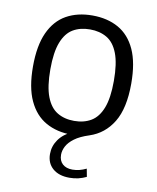

<svg xmlns="http://www.w3.org/2000/svg" viewBox="-85 -617 726 889"><g transform="rotate(10 278.0 -172.0)"><path d="M302.5 207.5Q252.5 207.5 223.8 182.5Q195 157.5 195 114.5Q195 77.5 216.5 46.8Q238 16 282.5 -5L279 9.5Q208.5 9.5 156.5 -19.8Q104.5 -49 75.8 -110.8Q47 -172.5 47 -271Q47 -368.5 75.2 -430.5Q103.5 -492.5 155.5 -521.8Q207.5 -551 278 -551Q348.5 -551 400.5 -521.8Q452.5 -492.5 480.8 -430.8Q509 -369 509 -271Q509 -155 469.5 -90Q430 -25 360 -2Q316.5 12 291.8 30.5Q267 49 256.5 69.2Q246 89.5 246 109Q246 137 263 152.5Q280 168 309.5 168Q326 168 342 164Q358 160 374.5 152L381.5 189.5Q364 198 344.2 202.8Q324.5 207.5 302.5 207.5ZM278 -55.5Q324 -55.5 357.5 -75.5Q391 -95.5 409.2 -142.2Q427.5 -189 427.5 -269.5Q427.5 -351.5 409.2 -398.8Q391 -446 357.2 -465.8Q323.5 -485.5 278 -485.5Q232 -485.5 198.5 -465.8Q165 -446 146.8 -399.2Q128.5 -352.5 128.5 -272Q128.5 -190.5 146.8 -143.2Q165 -96 198.5 -75.8Q232 -55.5 278 -55.5Z"/></g></svg>

Font: Encode Sans Condensed Thin
Style: Regular
Weight: 400
Version: Version 3.002